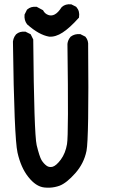

<svg xmlns="http://www.w3.org/2000/svg" viewBox="-20 -870 540 905"><path d="M188.5 13.7Q148.9 9.3 113.3 -36.1Q78.6 -79.6 62.5 -150.9Q46.9 -220.7 41 -673.8V-674.3V-674.8Q42 -681.2 43.7 -686.8Q45.4 -692.4 48.3 -697.5Q51.3 -702.6 55.2 -707.5L55.7 -708L56.2 -708.5Q72.8 -723.1 98.6 -720.7H100.6L102.1 -719.7L121.6 -710L124.5 -708.5L126 -705.6L135.7 -686L136.7 -684.1V-681.6Q140.6 -240.2 152.8 -186Q159.2 -159.7 165 -141.6Q170.9 -123.5 175.8 -115.2Q186 -98.6 200.2 -88.4Q211.9 -80.1 228 -84Q245.1 -88.9 266.6 -117.7Q288.6 -147.5 295.9 -190.9Q303.7 -236.3 297.9 -662.1V-662.6V-663.1Q298.8 -672.4 302.5 -680.7Q306.2 -689 312 -695.8L312.5 -696.8L313.5 -697.3Q332 -711.4 357.4 -709H359.4L360.8 -708L380.4 -698.2L382.3 -697.3L383.3 -695.8Q390.6 -687.5 393.6 -676.8Q396.5 -666 395.5 -653.8Q399.4 -217.3 387.7 -158.7Q375.5 -99.1 334.5 -53.2Q293.9 -7.3 260.7 5.4Q250 9.3 238 11.7Q226.1 14.2 213.9 14.6Q201.7 15.1 188.5 13.7ZM211.4 -697.3Q163.6 -705.6 108.9 -754.4L107.9 -754.9L107.4 -755.9Q93.3 -774.4 95.7 -799.8V-801.8L96.7 -803.2L106.4 -822.8L107.4 -824.7L108.9 -825.7Q125.5 -840.3 151.4 -837.9H153.3L154.8 -836.9L180.2 -823.2L183.1 -821.8L184.1 -819.3Q192.4 -804.7 208 -799.3Q222.7 -793.9 237.8 -801.8Q253.9 -810.1 270 -835.4L271 -836.4L272 -837.4Q288.6 -852.1 314.5 -849.6H316.4L317.9 -848.6L337.4 -838.9L338.9 -837.9L340.3 -836.4Q356.9 -817.4 352.5 -789.6L352.1 -786.6L350.1 -784.7Q309.6 -739.3 275.6 -717Q241.7 -694.8 211.9 -697.3Z"/></svg>

Font: NaikaiFont
Style: Bold
Weight: 700
Version: Version 1.89